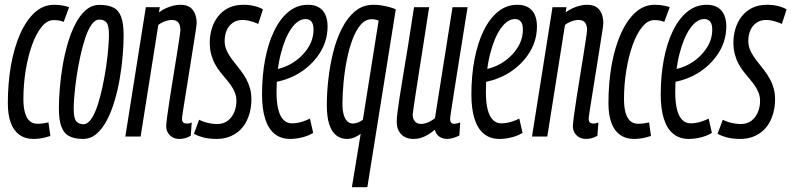

<svg xmlns="http://www.w3.org/2000/svg" viewBox="-20 -566 3281 796"><path d="M117.8 10Q84.1 10 60.4 -7.1Q36.7 -24.2 24.6 -57.2Q12.5 -90.1 12.5 -137.3Q12.5 -221.7 25.6 -295.7Q38.8 -369.7 63.9 -426.1Q89.1 -482.5 124.4 -514.4Q159.6 -546.2 204.2 -546.2Q216.1 -546.2 226.3 -545.1Q236.4 -544 246.5 -541.8Q256.6 -539.7 266.5 -536.1L244 -475.3Q232.1 -479.9 223.1 -481.3Q214 -482.6 201.8 -482.6Q175.9 -482.6 153 -455Q130.1 -427.3 113.2 -380.4Q96.3 -333.4 86.7 -275.2Q77 -217.1 77 -155Q77 -122.2 83.4 -99.3Q89.8 -76.5 102.5 -64.7Q115.3 -52.9 135.4 -52.9Q143.1 -52.9 151.2 -53.6Q159.3 -54.3 167.3 -55.8Q175.3 -57.3 180.9 -58.6L188.9 -2.3Q179.4 0.9 167.7 3.8Q156 6.8 143.4 8.4Q130.9 10 117.8 10Z M324 10Q289.5 10 267.3 -1.4Q245.1 -12.8 234.6 -40.6Q224.1 -68.4 224.1 -116.5Q224.1 -152.9 227.8 -198.3Q231.4 -243.6 239.5 -292.1Q247.6 -340.5 260.8 -385.8Q274 -431.1 292.6 -467Q311.3 -503 336.1 -524.4Q360.9 -545.8 392.6 -545.8Q427.8 -545.8 450 -534.6Q472.2 -523.4 482.3 -496Q492.5 -468.7 492.5 -420Q492.5 -383.5 488.9 -337.9Q485.3 -292.2 477.1 -243.8Q469 -195.3 455.8 -150.3Q442.7 -105.4 424 -69.1Q405.3 -32.8 380.5 -11.4Q355.8 10 324 10ZM325.3 -51Q343.3 -51 358.3 -72.7Q373.3 -94.4 384.8 -130Q396.3 -165.5 405.2 -207.5Q414.2 -249.5 420.3 -291.5Q426.3 -333.5 429 -367.8Q431.7 -402.1 431.7 -420.7Q431.7 -461.9 420.9 -473.3Q410.2 -484.8 392 -484.8Q373.9 -484.8 359 -463.1Q344 -441.4 332.5 -405.8Q321 -370.3 312 -328.3Q303.1 -286.3 297 -244.3Q290.9 -202.3 288.2 -168.5Q285.5 -134.7 285.5 -115.7Q285.5 -75 296.3 -63Q307.1 -51 325.3 -51Z M584.6 -536.2H642.6L639 -514.7Q653.4 -525.4 668.4 -532.1Q683.4 -538.9 698.7 -542.5Q713.9 -546.2 727.5 -546.2Q762.9 -546.2 779.1 -525.1Q795.3 -504 795.3 -470.4Q795.3 -464.1 790.8 -434.2Q786.2 -404.3 779.3 -361.2Q772.5 -318 764.9 -270.6Q757.4 -223.2 750.5 -180.6Q743.6 -137.9 739.1 -108.7Q734.6 -79.6 734.6 -73.5Q734.6 -64 739.1 -58.9Q743.6 -53.8 754.8 -53.8Q758.9 -53.8 763.5 -54.5Q768 -55.2 774.9 -58.3L770.8 -3.3Q759.9 3.6 747.5 6.8Q735.2 10 723.2 10Q707 10 694.8 2.9Q682.5 -4.3 675.8 -16.2Q669.1 -28.1 669.1 -42.9Q669.1 -53.1 673.3 -84.6Q677.5 -116.2 684.2 -159.4Q691 -202.5 698.5 -249.1Q706 -295.7 712.8 -337.6Q719.5 -379.5 723.7 -407.9Q727.9 -436.3 727.9 -442.3Q727.9 -459.7 720.2 -471.5Q712.5 -483.3 690.9 -483.3Q683.8 -483.3 673.7 -480.8Q663.6 -478.2 653.9 -473.6Q644.1 -469 636.3 -462.5L563 0H499.6Z M784 -11.2 805.4 -69.5Q816.7 -63.9 829.3 -59.9Q841.9 -56 855.2 -53.9Q868.5 -51.8 880.3 -51.8Q906.7 -51.8 924.4 -65.5Q942.1 -79.2 951.1 -101.2Q960.1 -123.1 960.1 -147.1Q960.1 -165.3 954.2 -180.9Q948.2 -196.5 938.5 -210.6Q928.8 -224.7 916.7 -238.7Q904.7 -252.7 892.8 -267.9Q880.9 -283 871.2 -300.9Q861.5 -318.8 855.5 -340.8Q849.6 -362.9 849.6 -390Q849.6 -418.6 857.7 -446.1Q865.7 -473.6 882.9 -496.5Q900.1 -519.3 926.6 -532.8Q953.1 -546.2 989.5 -546.2Q1013.9 -546.2 1035.4 -540.8Q1057 -535.3 1070.1 -527.1L1050.5 -466.7Q1041 -471.3 1029.9 -474.9Q1018.8 -478.6 1007.9 -480.9Q996.9 -483.2 984.6 -483.2Q961.6 -483.2 944.8 -471.3Q928 -459.3 919.7 -439.9Q911.4 -420.5 911.4 -396.7Q911.4 -378.5 917.3 -362.8Q923.2 -347.1 933.2 -332.4Q943.1 -317.7 955 -303Q966.8 -288.3 978.7 -272.6Q990.5 -257 1000.5 -239.1Q1010.4 -221.2 1016.3 -200.3Q1022.3 -179.4 1022.3 -154.3Q1022.3 -127.2 1016.2 -102.5Q1010.2 -77.8 998.7 -57.3Q987.2 -36.9 969.9 -22Q952.6 -7.1 929.5 1.4Q906.4 10 877.9 10Q848.8 10 825.9 4.5Q803 -1.1 784 -11.2Z M1116.3 -276.9Q1135 -280 1152.9 -286.2Q1170.7 -292.3 1186.6 -301.4Q1228.2 -325.5 1254 -362.9Q1279.8 -400.3 1279.8 -443.2Q1279.8 -466.5 1270.9 -476.8Q1262.1 -487 1247.1 -487Q1215.5 -487 1188.1 -448.2Q1160.8 -409.4 1143.6 -341.1Q1126.4 -272.8 1126.4 -184.5Q1126.4 -141 1133.7 -112.2Q1141 -83.4 1155.3 -69.1Q1169.6 -54.7 1189.9 -54.7Q1201.5 -54.7 1213.4 -56.7Q1225.4 -58.7 1238.2 -63.2Q1251.1 -67.6 1265 -74.2L1278.4 -15.2Q1258.2 -2.5 1231.9 3.8Q1205.7 10 1182.7 10Q1144.3 10 1118.2 -11.2Q1092.1 -32.5 1079.2 -73.8Q1066.3 -115.1 1066.3 -174.2Q1066.3 -252.6 1079.3 -320.3Q1092.3 -388.1 1117 -438.7Q1141.8 -489.3 1177 -517.8Q1212.2 -546.2 1256.9 -546.2Q1284.9 -546.2 1303 -534.9Q1321.1 -523.6 1329.6 -503.5Q1338.1 -483.3 1338.1 -457.1Q1338.1 -389.9 1298.4 -335.1Q1258.7 -280.3 1197.1 -250.2Q1175.3 -239.8 1151.8 -232.9Q1128.3 -226.1 1105.2 -222.9Z M1620.9 -527.5 1503 210H1438.9L1475.3 -11.2Q1465 -3.3 1450.6 3.3Q1436.1 10 1418.1 10Q1393.4 10 1374.4 -4.5Q1355.5 -19 1345.2 -50.1Q1334.9 -81.2 1334.9 -129.3Q1334.9 -181.1 1341.4 -238.4Q1347.9 -295.7 1361.5 -350.1Q1375.1 -404.4 1398 -449.1Q1420.9 -493.9 1453 -520Q1485.1 -546.2 1528.7 -546.2Q1546.4 -546.2 1563 -543.4Q1579.5 -540.6 1594.3 -536.6Q1609.1 -532.5 1620.9 -527.5ZM1549.7 -480.6Q1542.2 -483.7 1534.8 -485Q1527.5 -486.4 1521.3 -486.4Q1495.5 -486.4 1475.7 -463.8Q1456 -441.2 1441.7 -403.3Q1427.4 -365.3 1418.1 -318.8Q1408.8 -272.2 1404.2 -223.1Q1399.6 -174 1399.6 -130.5Q1399.6 -111.3 1404.1 -93.5Q1408.5 -75.7 1418.3 -64.8Q1428 -53.9 1443.1 -53.9Q1453.3 -53.9 1464.8 -58.3Q1476.3 -62.8 1484.5 -70Z M1694.7 10Q1661.8 10 1643.3 -9.4Q1624.8 -28.8 1624.8 -60.5Q1624.8 -75.4 1627.8 -99.8Q1630.8 -124.2 1636.5 -161.5Q1642.1 -198.8 1651 -251.4Q1659.8 -303.9 1671.3 -374.4Q1682.8 -444.9 1696.5 -536.2H1759.2Q1742.8 -431.2 1731.7 -359.2Q1720.5 -287.3 1713.1 -240.9Q1705.7 -194.5 1701.7 -166.5Q1697.6 -138.5 1695 -121.7Q1692.5 -104.9 1690.9 -91.3Q1690.6 -75.4 1699.3 -63.8Q1708 -52.3 1725.1 -52.3Q1734.6 -52.3 1743.8 -54.8Q1753.1 -57.4 1763.2 -62.8Q1773.3 -68.3 1783.2 -75.8L1856.1 -536.2H1918.5Q1897.8 -405.1 1884 -320.3Q1870.2 -235.4 1862.7 -186.1Q1855.2 -136.8 1851.5 -113.6Q1847.8 -90.5 1847 -82.7Q1846.1 -74.9 1846.1 -72.3Q1846.1 -64.3 1849.6 -58.5Q1853.2 -52.8 1863.7 -52.8Q1867.8 -52.8 1874.4 -54.2Q1881 -55.6 1887.9 -58.6L1884.5 -4.6Q1874.3 1.5 1859.5 5.8Q1844.8 10 1834.1 10Q1814.8 10 1800.8 0.1Q1786.8 -9.9 1782.9 -28.1Q1767.7 -15.3 1753.2 -6.9Q1738.7 1.5 1724.7 5.7Q1710.6 10 1694.7 10Z M1984.3 -276.9Q2003 -280 2020.9 -286.2Q2038.7 -292.3 2054.6 -301.4Q2096.2 -325.5 2122 -362.9Q2147.8 -400.3 2147.8 -443.2Q2147.8 -466.5 2138.9 -476.8Q2130.1 -487 2115.1 -487Q2083.5 -487 2056.1 -448.2Q2028.8 -409.4 2011.6 -341.1Q1994.4 -272.8 1994.4 -184.5Q1994.4 -141 2001.7 -112.2Q2009 -83.4 2023.3 -69.1Q2037.6 -54.7 2057.9 -54.7Q2069.5 -54.7 2081.4 -56.7Q2093.4 -58.7 2106.2 -63.2Q2119.1 -67.6 2133 -74.2L2146.4 -15.2Q2126.2 -2.5 2099.9 3.8Q2073.7 10 2050.7 10Q2012.3 10 1986.2 -11.2Q1960.1 -32.5 1947.2 -73.8Q1934.3 -115.1 1934.3 -174.2Q1934.3 -252.6 1947.3 -320.3Q1960.3 -388.1 1985 -438.7Q2009.8 -489.3 2045 -517.8Q2080.2 -546.2 2124.9 -546.2Q2152.9 -546.2 2171 -534.9Q2189.1 -523.6 2197.6 -503.5Q2206.1 -483.3 2206.1 -457.1Q2206.1 -389.9 2166.4 -335.1Q2126.7 -280.3 2065.1 -250.2Q2043.3 -239.8 2019.8 -232.9Q1996.3 -226.1 1973.2 -222.9Z M2270.6 -536.2H2328.6L2325 -514.7Q2339.4 -525.4 2354.4 -532.1Q2369.4 -538.9 2384.7 -542.5Q2399.9 -546.2 2413.5 -546.2Q2448.9 -546.2 2465.1 -525.1Q2481.3 -504 2481.3 -470.4Q2481.3 -464.1 2476.8 -434.2Q2472.2 -404.3 2465.3 -361.2Q2458.5 -318 2450.9 -270.6Q2443.4 -223.2 2436.5 -180.6Q2429.6 -137.9 2425.1 -108.7Q2420.6 -79.6 2420.6 -73.5Q2420.6 -64 2425.1 -58.9Q2429.6 -53.8 2440.8 -53.8Q2444.9 -53.8 2449.5 -54.5Q2454 -55.2 2460.9 -58.3L2456.8 -3.3Q2445.9 3.6 2433.5 6.8Q2421.2 10 2409.2 10Q2393 10 2380.8 2.9Q2368.5 -4.3 2361.8 -16.2Q2355.1 -28.1 2355.1 -42.9Q2355.1 -53.1 2359.3 -84.6Q2363.5 -116.2 2370.2 -159.4Q2377 -202.5 2384.5 -249.1Q2392 -295.7 2398.8 -337.6Q2405.5 -379.5 2409.7 -407.9Q2413.9 -436.3 2413.9 -442.3Q2413.9 -459.7 2406.2 -471.5Q2398.5 -483.3 2376.9 -483.3Q2369.8 -483.3 2359.7 -480.8Q2349.6 -478.2 2339.9 -473.6Q2330.1 -469 2322.3 -462.5L2249 0H2185.6Z M2607.8 10Q2574.1 10 2550.4 -7.1Q2526.7 -24.2 2514.6 -57.2Q2502.5 -90.1 2502.5 -137.3Q2502.5 -221.7 2515.6 -295.7Q2528.8 -369.7 2553.9 -426.1Q2579.1 -482.5 2614.4 -514.4Q2649.6 -546.2 2694.2 -546.2Q2706.1 -546.2 2716.3 -545.1Q2726.4 -544 2736.5 -541.8Q2746.6 -539.7 2756.5 -536.1L2734 -475.3Q2722.1 -479.9 2713.1 -481.3Q2704 -482.6 2691.8 -482.6Q2665.9 -482.6 2643 -455Q2620.1 -427.3 2603.2 -380.4Q2586.3 -333.4 2576.7 -275.2Q2567 -217.1 2567 -155Q2567 -122.2 2573.4 -99.3Q2579.8 -76.5 2592.5 -64.7Q2605.3 -52.9 2625.4 -52.9Q2633.1 -52.9 2641.2 -53.6Q2649.3 -54.3 2657.3 -55.8Q2665.3 -57.3 2670.9 -58.6L2678.9 -2.3Q2669.4 0.9 2657.7 3.8Q2646 6.8 2633.4 8.4Q2620.9 10 2607.8 10Z M2769.3 -276.9Q2788 -280 2805.9 -286.2Q2823.7 -292.3 2839.6 -301.4Q2881.2 -325.5 2907 -362.9Q2932.8 -400.3 2932.8 -443.2Q2932.8 -466.5 2923.9 -476.8Q2915.1 -487 2900.1 -487Q2868.5 -487 2841.1 -448.2Q2813.8 -409.4 2796.6 -341.1Q2779.4 -272.8 2779.4 -184.5Q2779.4 -141 2786.7 -112.2Q2794 -83.4 2808.3 -69.1Q2822.6 -54.7 2842.9 -54.7Q2854.5 -54.7 2866.4 -56.7Q2878.4 -58.7 2891.2 -63.2Q2904.1 -67.6 2918 -74.2L2931.4 -15.2Q2911.2 -2.5 2884.9 3.8Q2858.7 10 2835.7 10Q2797.3 10 2771.2 -11.2Q2745.1 -32.5 2732.2 -73.8Q2719.3 -115.1 2719.3 -174.2Q2719.3 -252.6 2732.3 -320.3Q2745.3 -388.1 2770 -438.7Q2794.8 -489.3 2830 -517.8Q2865.2 -546.2 2909.9 -546.2Q2937.9 -546.2 2956 -534.9Q2974.1 -523.6 2982.6 -503.5Q2991.1 -483.3 2991.1 -457.1Q2991.1 -389.9 2951.4 -335.1Q2911.7 -280.3 2850.1 -250.2Q2828.3 -239.8 2804.8 -232.9Q2781.3 -226.1 2758.2 -222.9Z M2955 -11.2 2976.4 -69.5Q2987.7 -63.9 3000.3 -59.9Q3012.9 -56 3026.2 -53.9Q3039.5 -51.8 3051.3 -51.8Q3077.7 -51.8 3095.4 -65.5Q3113.1 -79.2 3122.1 -101.2Q3131.1 -123.1 3131.1 -147.1Q3131.1 -165.3 3125.2 -180.9Q3119.2 -196.5 3109.5 -210.6Q3099.8 -224.7 3087.7 -238.7Q3075.7 -252.7 3063.8 -267.9Q3051.9 -283 3042.2 -300.9Q3032.5 -318.8 3026.5 -340.8Q3020.6 -362.9 3020.6 -390Q3020.6 -418.6 3028.7 -446.1Q3036.7 -473.6 3053.9 -496.5Q3071.1 -519.3 3097.6 -532.8Q3124.1 -546.2 3160.5 -546.2Q3184.9 -546.2 3206.4 -540.8Q3228 -535.3 3241.1 -527.1L3221.5 -466.7Q3212 -471.3 3200.9 -474.9Q3189.8 -478.6 3178.9 -480.9Q3167.9 -483.2 3155.6 -483.2Q3132.6 -483.2 3115.8 -471.3Q3099 -459.3 3090.7 -439.9Q3082.4 -420.5 3082.4 -396.7Q3082.4 -378.5 3088.3 -362.8Q3094.2 -347.1 3104.2 -332.4Q3114.1 -317.7 3126 -303Q3137.8 -288.3 3149.7 -272.6Q3161.5 -257 3171.5 -239.1Q3181.4 -221.2 3187.3 -200.3Q3193.3 -179.4 3193.3 -154.3Q3193.3 -127.2 3187.2 -102.5Q3181.2 -77.8 3169.7 -57.3Q3158.2 -36.9 3140.9 -22Q3123.6 -7.1 3100.5 1.4Q3077.4 10 3048.9 10Q3019.8 10 2996.9 4.5Q2974 -1.1 2955 -11.2Z"/></svg>

Font: Georama
Style: Italic
Weight: 400
Width: 2
Italic angle: -9°
Designer: Jean-Baptiste Levee
Foundry: Production Type
Version: Version 1.000